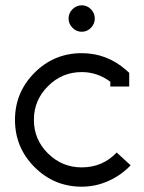

<svg xmlns="http://www.w3.org/2000/svg" viewBox="-20 -681 540 719"><path d="M251.5 -646.5Q266.1 -661.1 286.1 -661.1Q306.2 -661.1 320.6 -646.5Q335 -631.8 335 -611.8Q335 -591.8 320.6 -576.9Q306.2 -562 286.1 -562Q266.1 -562 251.5 -576.9Q236.8 -591.8 236.8 -611.8Q236.8 -631.8 251.5 -646.5ZM393.1 -375Q344.2 -411.1 286.1 -411.1Q212.4 -411.1 159.7 -358.4Q106.9 -305.7 106.9 -231.9Q106.9 -158.7 159.7 -106.4Q212.4 -54.2 286.1 -54.2Q364.3 -54.2 417 -109.9L469.2 -62Q434.1 -24.9 386.2 -3.4Q338.4 18.1 286.1 18.1Q182.6 18.1 109.4 -55.2Q36.1 -128.4 36.1 -231.9Q36.1 -335.4 109.4 -408.7Q182.6 -481.9 286.1 -481.9Q379.9 -481.9 452.1 -418.9L463.9 -408.2V-356.9H393.1Z"/></svg>

Font: Rawengulk
Style: Bold
Weight: 700
Version: Version 0.92